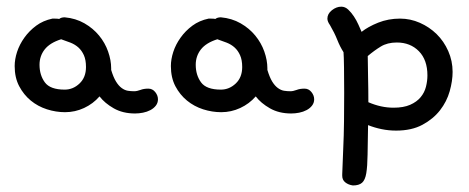

<svg xmlns="http://www.w3.org/2000/svg" viewBox="-20 -362 1419 581"><path d="M159.2 -304.7Q165 -309.6 175.8 -309.6Q209 -306.6 235.4 -291.5Q261.7 -276.4 279.8 -254.4Q297.9 -232.4 307.1 -206.1Q316.4 -179.7 316.4 -155.3V-150.4Q323.2 -127.9 331.1 -115.2Q338.9 -102.5 348.1 -95.7Q357.4 -88.9 366.7 -87.4Q376 -85.9 385.7 -85.9Q394.5 -85.9 404.8 -89.8Q415 -93.8 428.7 -93.8Q441.4 -93.8 449.7 -83.5Q458 -73.2 458 -61.5Q458 -50.8 451.7 -42.5Q445.3 -34.2 435.1 -28.8Q424.8 -23.4 412.6 -21Q400.4 -18.6 388.7 -18.6Q351.6 -18.6 324.2 -34.2Q296.9 -49.8 281.2 -70.3Q261.7 -47.9 234.4 -35.2Q207 -22.5 176.8 -22.5Q149.4 -22.5 122.1 -31.2Q94.7 -40 73.2 -57.6Q51.8 -75.2 38.1 -101.1Q24.4 -127 24.4 -162.1Q24.4 -182.6 31.7 -205.1Q39.1 -227.5 53.7 -248Q68.4 -268.6 89.4 -284.2Q110.4 -299.8 138.7 -305.7H144.5Q154.3 -305.7 159.2 -304.7ZM165 -243.2Q130.9 -232.4 115.2 -212.4Q99.6 -192.4 99.6 -166Q99.6 -134.8 115.7 -112.8Q131.8 -90.8 175.8 -90.8Q201.2 -90.8 220.7 -109.4Q240.2 -127.9 240.2 -159.2Q240.2 -180.7 233.9 -194.8Q227.5 -209 217.3 -218.3Q207 -227.5 193.4 -232.9Q179.7 -238.3 165 -243.2Z M631.8 -304.7Q637.7 -309.6 648.4 -309.6Q681.6 -306.6 708 -291.5Q734.4 -276.4 752.4 -254.4Q770.5 -232.4 779.8 -206.1Q789.1 -179.7 789.1 -155.3V-150.4Q795.9 -127.9 803.7 -115.2Q811.5 -102.5 820.8 -95.7Q830.1 -88.9 839.4 -87.4Q848.6 -85.9 858.4 -85.9Q867.2 -85.9 877.4 -89.8Q887.7 -93.8 901.4 -93.8Q914.1 -93.8 922.4 -83.5Q930.7 -73.2 930.7 -61.5Q930.7 -50.8 924.3 -42.5Q918 -34.2 907.7 -28.8Q897.5 -23.4 885.3 -21Q873 -18.6 861.3 -18.6Q824.2 -18.6 796.9 -34.2Q769.5 -49.8 753.9 -70.3Q734.4 -47.9 707 -35.2Q679.7 -22.5 649.4 -22.5Q622.1 -22.5 594.7 -31.2Q567.4 -40 545.9 -57.6Q524.4 -75.2 510.7 -101.1Q497.1 -127 497.1 -162.1Q497.1 -182.6 504.4 -205.1Q511.7 -227.5 526.4 -248Q541 -268.6 562 -284.2Q583 -299.8 611.3 -305.7H617.2Q627 -305.7 631.8 -304.7ZM637.7 -243.2Q603.5 -232.4 587.9 -212.4Q572.3 -192.4 572.3 -166Q572.3 -134.8 588.4 -112.8Q604.5 -90.8 648.4 -90.8Q673.8 -90.8 693.4 -109.4Q712.9 -127.9 712.9 -159.2Q712.9 -180.7 706.5 -194.8Q700.2 -209 689.9 -218.3Q679.7 -227.5 666 -232.9Q652.3 -238.3 637.7 -243.2Z M978.5 -286.1Q970.7 -296.9 970.7 -305.7Q970.7 -320.3 984.4 -331.1Q998 -341.8 1012.7 -341.8Q1024.4 -341.8 1033.7 -333Q1043 -324.2 1050.8 -312.5Q1058.6 -300.8 1064.5 -287.6Q1070.3 -274.4 1074.2 -265.6Q1093.8 -281.2 1124.5 -293.5Q1155.3 -305.7 1190.4 -305.7Q1221.7 -305.7 1250.5 -293Q1279.3 -280.3 1301.3 -258.8Q1323.2 -237.3 1336.4 -207.5Q1349.6 -177.7 1349.6 -144.5Q1349.6 -117.2 1340.8 -85.9Q1332 -54.7 1311.5 -28.3Q1291 -2 1258.3 15.6Q1225.6 33.2 1178.7 33.2Q1156.2 33.2 1134.8 28.8Q1113.3 24.4 1093.8 16.6Q1092.8 71.3 1092.3 106.4Q1091.8 141.6 1088.4 162.1Q1085 182.6 1075.7 190.9Q1066.4 199.2 1047.9 199.2Q1034.2 197.3 1024.9 189.9Q1015.6 182.6 1015.6 169.9V165L1018.6 88.9Q1020.5 48.8 1021 5.4Q1021.5 -38.1 1021.5 -81.1Q1021.5 -123 1021 -157.7Q1020.5 -192.4 1019.5 -204.1Q1008.8 -220.7 1000.5 -241.7Q992.2 -262.7 978.5 -286.1ZM1092.8 -192.4Q1092.8 -165 1093.8 -128.4Q1094.7 -91.8 1094.7 -52.7Q1132.8 -36.1 1170.9 -36.1Q1201.2 -36.1 1221.2 -44.9Q1241.2 -53.7 1252.9 -67.9Q1264.6 -82 1269 -99.6Q1273.4 -117.2 1273.4 -133.8Q1273.4 -180.7 1247.6 -207Q1221.7 -233.4 1180.7 -233.4Q1152.3 -233.4 1132.3 -221.2Q1112.3 -209 1092.8 -192.4Z"/></svg>

Font: Gamja Flower
Style: Regular
Weight: 400
Designer: YoonDesign Inc.
Foundry: YoonDesign Inc.
Version: Version 3.00;build 20171102